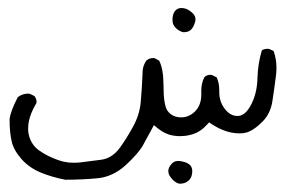

<svg xmlns="http://www.w3.org/2000/svg" viewBox="-20 -170 695 469"><path d="M457.5 -123Q457.5 -131.3 450.2 -138.2Q437.5 -150.4 422.9 -150.4Q414.6 -150.4 409.2 -145Q402.3 -138.2 401.4 -125Q401.4 -123 401.4 -122.1Q401.4 -121.1 401.4 -120.1Q401.4 -119.1 401.6 -117.4Q401.9 -115.7 402.1 -114Q402.3 -112.3 403.1 -110.8Q403.8 -109.4 404.8 -107.9Q408.2 -101.6 415.5 -96.7Q421.9 -92.3 428.2 -91.3Q440.9 -91.3 446.8 -97.7Q453.6 -104.5 457 -118.2Q457.5 -120.6 457.5 -123ZM471.7 50.8V61.5Q471.7 86.4 456.5 102.1Q441.4 116.7 422.9 116.7Q400.9 116.7 389.2 100.6Q379.4 86.4 379.4 39.1Q379.4 -1.5 368.7 -22L357.9 -27.8Q356.4 -28.3 355 -28.3Q344.7 -28.3 337.4 -22Q330.1 -11.2 328.6 1Q326.7 49.3 323.7 80.1Q320.8 110.8 304.9 139.6Q289.1 168.5 272.5 191.4Q253.4 216.8 227.1 220.2L177.2 226.6Q168.9 227.5 161.9 227.5Q154.8 227.5 148.4 227.1Q135.3 225.6 122.6 221.2Q96.7 212.4 75.2 197.3Q51.8 180.2 48.8 149.4Q48.8 146 48.8 143.1Q48.8 115.7 68.8 82Q69.3 81.1 69.3 79.6Q69.3 70.8 64 64.5L52.7 59.1Q50.8 58.6 49.3 58.6Q34.7 58.6 23.4 67.4Q5.4 102.1 3.4 121.6Q3.4 153.3 8.5 175.3Q13.7 197.3 32.7 218.8Q51.8 240.2 80.1 251.7Q108.4 263.2 139.6 269Q180.7 269 218.5 265.4Q256.3 261.7 287.6 232.9Q319.3 203.6 329.8 183.8Q340.3 164.1 356 135.7L363.8 142.1Q384.3 159.2 406.2 161.6Q413.1 162.6 418.7 162.6Q424.3 162.6 431.9 161.9Q439.5 161.1 449.7 158.2Q470.2 151.9 485.8 134.3L490.7 128.9L496.6 132.8Q531.2 155.8 565.4 155.8Q577.1 155.8 586.4 152.3Q602.5 146 621.6 126.7Q640.6 107.4 645.3 77.6Q649.9 47.9 654.3 13.2Q655.3 4.4 655.3 -4.4Q655.3 -25.9 648.4 -45.4L637.7 -50.3Q635.7 -50.8 633.8 -50.8Q625.5 -50.8 619.6 -46.9Q609.9 -14.6 608.9 21Q607.9 56.6 594.7 83Q580.1 113.3 560.1 113.3Q542.5 113.3 529.1 95.9Q515.6 78.6 515.6 54.7V50.3Q515.6 32.7 509.3 19L497.6 13.2Q496.1 12.7 494.6 12.7Q485.4 12.7 479.5 18.1Q471.7 32.7 471.7 50.8ZM449.7 248Q449.7 236.3 440.9 230.5Q434.6 226.1 423.3 224.1Q419.4 223.1 415.5 223.1Q405.8 223.1 399.9 229.5Q391.1 238.8 391.1 248Q391.1 258.3 401.9 269Q410.2 277.3 418.5 278.8Q433.6 278.8 441.9 270Q447.8 264.2 449.2 253.9Q449.7 251 449.7 248Z"/></svg>

Font: NaikaiFont
Style: Light
Weight: 300
Version: Version 1.89